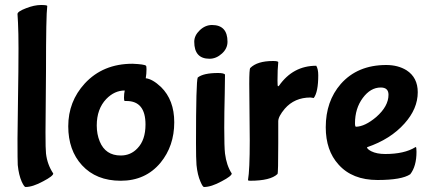

<svg xmlns="http://www.w3.org/2000/svg" viewBox="-20 -697 1716 768"><path d="M162 -168Q162 -99 164 -83Q169 -39 193 -3Q193 7 153 28Q111 51 82 51Q77 51 67 30Q55 3 51 -37Q50 -53 50 -142Q50 -186 52 -302Q54 -417 54 -504Q54 -566 52 -606L50 -641Q50 -651 84 -664Q117 -677 144 -677Q169 -677 169 -673Q164 -636 164 -413Z M308 -36Q253 -96 253 -192Q253 -291 319 -363Q392 -442 510 -442Q558 -440 564 -434Q566 -432 566 -420Q566 -402 563 -384Q590 -381 624 -349Q677 -297 677 -208Q677 -113 622 -46Q562 26 463 26Q365 26 308 -36ZM486 -293H478Q476 -297 476 -306Q476 -323 479 -335Q438 -335 405 -301Q367 -261 367 -195Q367 -160 379 -131Q402 -75 463 -75Q503 -75 530 -104Q562 -137 562 -199Q562 -293 486 -293Z M868 -483Q845 -462 818 -462Q757 -462 757 -530Q757 -555 779 -576Q801 -597 828 -597Q890 -597 890 -530Q890 -503 868 -483ZM880 -399 879 -325Q877 -243 877 -186Q877 -109 880 -83Q886 -35 907 -3Q907 7 867 28Q825 51 796 51Q791 51 782 30Q770 3 766 -37Q764 -63 764 -124Q764 -373 771 -387Q794 -405 852 -405Q875 -405 880 -399Z M1235 -305Q1232 -306 1222 -307Q1158 -307 1119 -262Q1093 -231 1093 -212V-124Q1093 -4 1090 -1Q1062 26 980 26Q972 26 972 23Q979 -16 979 -135L977 -362Q977 -421 981 -425Q1009 -453 1072 -453Q1093 -453 1093 -448Q1090 -421 1090 -375Q1090 -352 1092 -352Q1094 -352 1096 -354Q1152 -434 1245 -434Q1253 -421 1253 -396Q1253 -329 1235 -305Z M1503 -347Q1462 -347 1431 -305Q1400 -263 1400 -204Q1400 -190 1404 -190Q1440 -191 1485 -229Q1534 -272 1534 -318Q1534 -347 1503 -347ZM1334 -39Q1283 -95 1283 -188Q1283 -292 1343 -361Q1410 -437 1525 -437Q1572 -437 1606 -416Q1651 -387 1651 -328Q1651 -262 1598 -203Q1542 -140 1448 -108Q1448 -101 1465 -92Q1487 -81 1521 -81Q1597 -81 1641 -108Q1642 -109 1643 -109Q1646 -109 1646 -90Q1646 -32 1621 0Q1587 23 1490 23Q1389 23 1334 -39Z"/></svg>

Font: Bubblegum Sans
Style: Regular
Weight: 400
Designer: Angel Koziupa and Alejandro Paul
Foundry: Angel Koziupa and Alejandro Paul
Version: Version 1.001